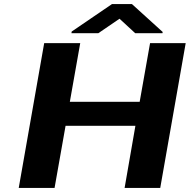

<svg xmlns="http://www.w3.org/2000/svg" viewBox="-20 -923 932 943"><path d="M767 0 892 -711H717L666 -423H323L374 -711H197L72 0H248L302 -305H645L592 0ZM779 -766 628 -903H530L332 -768L331 -760H463L567 -831L644 -760H778Z"/></svg>

Font: Asimov
Style: XWidIt
Weight: 500
Designer: Google
Version: Version 2.000980; 2014